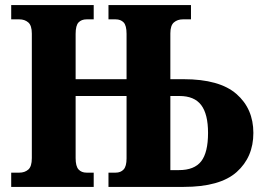

<svg xmlns="http://www.w3.org/2000/svg" viewBox="-20 -734 1035 754"><path d="M24 0V-56H56Q77 -56 91 -68Q105 -80 105 -113V-602Q105 -634 91 -646Q77 -658 56 -658H24V-714H348V-658H320Q300 -658 288.5 -646Q277 -634 277 -601V-423H477V-601Q477 -634 465.5 -646Q454 -658 434 -658H406V-714H730V-658H698Q677 -658 663 -646Q649 -634 649 -603V-423H701Q842 -423 908.5 -365Q975 -307 975 -212Q975 -117 909.5 -58.5Q844 0 701 0H406V-56H434Q454 -56 465.5 -68.5Q477 -81 477 -112V-357H277V-113Q277 -81 288.5 -68.5Q300 -56 320 -56H348V0ZM683 -66Q743 -66 770 -100.5Q797 -135 797 -212Q797 -286 770 -321.5Q743 -357 685 -357H649V-66Z"/></svg>

Font: Noto Serif SemiCondensed ExtraBold
Style: Regular
Weight: 800
Width: 4
Designer: Monotype Design Team
Foundry: Monotype Imaging Inc.
Version: Version 2.015